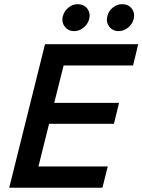

<svg xmlns="http://www.w3.org/2000/svg" viewBox="-20 -883 670 903"><path d="M461.7 0H23.3L191.7 -675H630L605.8 -575H279.2L235 -399.2H540L515.8 -300.8H210.8L160.8 -100H486.7ZM538.3 -736.7Q510 -736.7 493.8 -757.9Q477.5 -779.2 485 -807.5Q490.8 -831.7 510.8 -847.5Q530.8 -863.3 554.2 -863.3Q584.2 -863.3 600 -842.1Q615.8 -820.8 608.3 -792.5Q601.7 -768.3 581.7 -752.5Q561.7 -736.7 538.3 -736.7ZM329.2 -736.7Q300.8 -736.7 284.6 -757.9Q268.3 -779.2 275.8 -807.5Q282.5 -831.7 302.1 -847.5Q321.7 -863.3 345 -863.3Q375 -863.3 390.8 -842.1Q406.7 -820.8 399.2 -792.5Q392.5 -768.3 372.5 -752.5Q352.5 -736.7 329.2 -736.7Z"/></svg>

Font: Funnel Sans Medium
Style: Italic
Weight: 500
Italic angle: -14.036°
Version: Version 1.000; Beta; Release 5; Build 24; ttfautohint (v1.8.